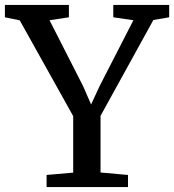

<svg xmlns="http://www.w3.org/2000/svg" viewBox="-33 -763 710 783"><path d="M265.5 -59V-289.5L47.5 -680L-13 -692.5V-743H248V-692.5L169 -680.5L305.5 -412.5L338.5 -337L373.5 -412.5L511 -680.5L429 -692.5V-743H657V-692.5L592.5 -681.5L377 -290.5V-59.5L489 -49.5V0H157V-49.5Z"/></svg>

Font: Merriweather
Style: Regular
Weight: 400
Designer: Eben Sorkin
Foundry: Eben Sorkin
Version: Version 2.100; ttfautohint (v1.7.19-72a1) -l 8 -r 50 -G 200 